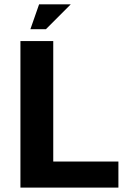

<svg xmlns="http://www.w3.org/2000/svg" viewBox="-20 -854 590 874"><path d="M73 0V-667H222.4V-118.6H519V0ZM118.4 -721.2 158 -834.4H302.2L189.2 -721.2Z"/></svg>

Font: Maven Pro VF Beta
Style: Regular
Weight: 400
Designer: Joe Prince
Foundry: Joe Prince
Version: Version 2.002